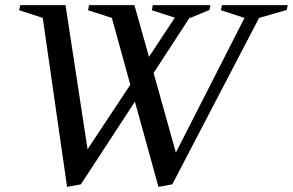

<svg xmlns="http://www.w3.org/2000/svg" viewBox="-20 -720 1144 750"><path d="M242 10 147 -650 55 -680 59 -700H236L322 -137L489 -389L417 -650L324 -680L328 -700H505L562 -498L663 -651L573 -680L577 -700H802L798 -681L723 -650H720L580 -435L667 -124L935 -650L843 -680L847 -700H1104L1100 -681L992 -650L653 0L599 10L507 -323L296 0Z"/></svg>

Font: Wittgenstein-Italic Regular
Style: Italic
Weight: 400
Italic angle: -11°
Designer: Jörg Drees
Foundry: Jörg Drees
Version: Version 1.000; ttfautohint (v1.8.4.7-5d5b)